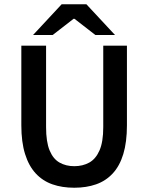

<svg xmlns="http://www.w3.org/2000/svg" viewBox="-20 -868 695 900"><path d="M328 12Q271 12 225.5 -4Q180 -20 147.5 -55Q115 -90 97.5 -146Q80 -202 80 -281V-654H196V-272Q196 -203 212.5 -163Q229 -123 259 -106Q289 -89 328 -89Q368 -89 398.5 -106Q429 -123 446.5 -163Q464 -203 464 -272V-654H575V-281Q575 -202 558 -146Q541 -90 508.5 -55Q476 -20 430.5 -4Q385 12 328 12ZM135 -704 269 -848H385L519 -704H427L329 -780H325L227 -704Z"/></svg>

Font: Source Sans 3 ExtraLight SemiBold
Style: Regular
Weight: 600
Version: Version 3.052;hotconv 1.1.0;makeotfexe 2.6.0